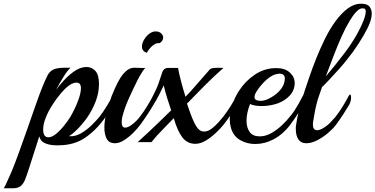

<svg xmlns="http://www.w3.org/2000/svg" viewBox="-142 -764 2018 1032"><path d="M-122 248Q-117 241 -109 223.5Q-101 206 -92 186Q-83 166 -77 152Q-60 110 -38 49.5Q-16 -11 7 -77Q30 -143 51 -203Q72 -263 88 -302Q103 -338 114 -359.5Q125 -381 145.5 -390.5Q166 -400 208 -400H238Q224 -390 201.5 -354.5Q179 -319 159 -280Q166 -289 172 -297.5Q178 -306 185 -313Q217 -352 253 -378Q289 -404 323 -404Q351 -404 370.5 -383Q390 -362 390 -312Q390 -266 372.5 -219.5Q355 -173 326 -131.5Q297 -90 262 -58Q255 -51 246.5 -44.5Q238 -38 229 -32Q261 -29 292.5 -47Q324 -65 350.5 -91Q377 -117 394 -138Q414 -164 434.5 -198Q455 -232 468 -258Q472 -265 475 -265Q483 -265 483 -247Q483 -231 473 -214Q465 -199 451 -176Q437 -153 426 -136Q380 -69 319 -26Q258 17 172 17Q165 17 157.5 17Q150 17 142 16Q118 14 97 4.5Q76 -5 69 -31L13 144Q2 179 -7.5 202Q-17 225 -31.5 236.5Q-46 248 -74 248ZM119 -26Q136 -26 158 -43.5Q180 -61 201.5 -87.5Q223 -114 238 -139Q261 -179 277 -221Q293 -263 293 -290Q293 -320 269 -320Q248 -320 223 -300Q205 -286 182.5 -259Q160 -232 138.5 -198.5Q117 -165 103.5 -130.5Q90 -96 90 -68Q90 -63 90.5 -58.5Q91 -54 92 -49Q97 -26 119 -26Z M647 -480Q621 -489 621 -514Q621 -537 639.5 -561.5Q658 -586 680 -593Q685 -595 688.5 -595Q692 -595 696 -595Q713 -595 724 -585Q735 -575 735 -562Q735 -544 716 -532Q701 -534 687 -525Q673 -516 662.5 -503Q652 -490 647 -480ZM475 6Q462 6 450 0.5Q438 -5 430 -21Q419 -45 419 -78Q419 -114 430 -158.5Q441 -203 459 -250Q466 -267 477 -292Q488 -317 503 -342Q518 -367 537.5 -383.5Q557 -400 580 -400Q591 -400 611 -399Q631 -398 640 -399Q634 -395 626 -383Q618 -371 611 -358.5Q604 -346 600 -339Q574 -287 551 -236Q528 -185 516 -138Q514 -130 513 -122Q512 -114 512 -107Q512 -78 531 -78Q539 -78 548.5 -82.5Q558 -87 571 -97Q594 -115 611 -138Q631 -164 649 -193.5Q667 -223 680 -248Q685 -256 687 -256Q693 -256 693 -239Q693 -231 690.5 -220.5Q688 -210 683 -201Q669 -177 650 -148Q631 -119 611 -92Q597 -73 574 -50Q551 -27 525 -10.5Q499 6 475 6Z M908 9Q864 9 837.5 -26.5Q811 -62 792 -129Q761 -96 730 -65Q699 -34 672 0H598Q615 -15 664 -61Q713 -107 778 -171Q768 -200 757 -235.5Q746 -271 738 -305Q729 -287 715.5 -259Q702 -231 677 -191Q674 -186 672 -194Q670 -202 670 -213Q670 -229 674 -237Q699 -284 709.5 -314Q720 -344 730 -375Q738 -399 763 -399H815Q820 -369 831 -327.5Q842 -286 855 -244Q882 -271 915.5 -310.5Q949 -350 985 -390Q991 -397 1006.5 -398.5Q1022 -400 1037.5 -399.5Q1053 -399 1059 -399Q1007 -353 960 -306Q913 -259 863 -207Q870 -187 880 -158.5Q890 -130 902 -105Q914 -80 927 -68Q939 -57 955 -57Q975 -57 995 -72Q1015 -87 1032 -106Q1049 -125 1059 -138Q1079 -164 1097.5 -193.5Q1116 -223 1130 -251Q1134 -258 1137 -258Q1142 -258 1142 -243Q1142 -234 1139.5 -223Q1137 -212 1131 -201Q1114 -172 1096.5 -145Q1079 -118 1059 -93Q1043 -73 1017.5 -49Q992 -25 963.5 -8Q935 9 908 9Z M1326 -14Q1280 10 1229 10Q1186 10 1149 -11Q1112 -32 1099 -78Q1093 -99 1093 -122Q1093 -160 1106.5 -200.5Q1120 -241 1142 -275Q1176 -328 1228 -363Q1280 -398 1343 -398Q1390 -398 1416 -374Q1442 -350 1442 -318Q1442 -280 1416.5 -251.5Q1391 -223 1350 -208Q1330 -201 1307.5 -197.5Q1285 -194 1265 -194Q1224 -194 1202 -205Q1183 -156 1183 -115Q1183 -78 1200 -54.5Q1217 -31 1254 -31Q1285 -31 1315.5 -48Q1346 -65 1372.5 -90Q1399 -115 1417 -138Q1431 -155 1441 -170Q1451 -185 1462 -204.5Q1473 -224 1488 -253Q1492 -260 1495 -260Q1501 -260 1501 -244Q1501 -235 1498.5 -224.5Q1496 -214 1490 -203Q1476 -178 1456.5 -148.5Q1437 -119 1417 -92Q1399 -68 1376 -48Q1353 -28 1326 -14ZM1235 -227Q1240 -224 1246 -223Q1252 -222 1258 -222Q1278 -222 1298 -231.5Q1318 -241 1332 -251Q1355 -267 1371 -289Q1387 -311 1389 -339Q1390 -351 1383.5 -359.5Q1377 -368 1361 -368Q1353 -368 1341 -365Q1325 -361 1309 -350Q1293 -339 1278 -324Q1273 -319 1260.5 -304.5Q1248 -290 1237 -272.5Q1226 -255 1226 -242Q1226 -231 1235 -227Z M1504 6Q1476 6 1462 -14.5Q1448 -35 1448 -70Q1448 -75 1448 -80Q1448 -85 1449 -90Q1454 -128 1466.5 -176Q1479 -224 1496 -277Q1506 -307 1521.5 -352.5Q1537 -398 1558 -450.5Q1579 -503 1604.5 -555Q1630 -607 1661 -649.5Q1692 -692 1726.5 -718Q1761 -744 1800 -744Q1832 -744 1844 -728.5Q1856 -713 1856 -692Q1856 -670 1848 -647.5Q1840 -625 1832 -610Q1814 -574 1785 -529Q1756 -484 1724 -445Q1705 -420 1677 -389Q1649 -358 1624.5 -332Q1600 -306 1589 -296L1573 -250Q1566 -231 1559.5 -205Q1553 -179 1548.5 -153.5Q1544 -128 1541 -109Q1540 -105 1540 -101Q1540 -97 1540 -94Q1540 -64 1563 -64Q1577 -64 1598 -77Q1618 -89 1636.5 -108.5Q1655 -128 1663 -138Q1683 -164 1701 -193.5Q1719 -223 1732 -248Q1737 -256 1739 -256Q1745 -256 1745 -239Q1745 -231 1742.5 -220.5Q1740 -210 1735 -201Q1721 -177 1702 -148Q1683 -119 1663 -92Q1648 -72 1621 -49Q1594 -26 1563 -10Q1532 6 1504 6ZM1609 -353Q1659 -412 1710.5 -479.5Q1762 -547 1796 -617Q1798 -622 1805 -637Q1812 -652 1818 -670.5Q1824 -689 1824 -702Q1824 -719 1811 -719H1804Q1791 -719 1773.5 -701Q1756 -683 1738 -653Q1715 -615 1693 -565.5Q1671 -516 1650 -461Q1629 -406 1609 -353Z"/></svg>

Font: Playball
Style: Regular
Weight: 400
Designer: Robert E. Leuschke
Foundry: Robert E. Leuschke
Version: Version 1.010